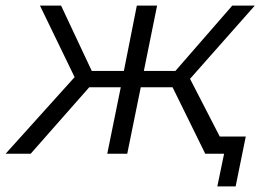

<svg xmlns="http://www.w3.org/2000/svg" viewBox="-56 -546 945 682"><path d="M673 0 557 -236H444L396 0H325L373 -236H261L53 0H-36L209 -272L86 -526H161L270 -294H384L430 -526H502L455 -294H567L769 -526H849L619 -266L756 0ZM716 116 740 0H673L685 -61H817L781 116Z"/></svg>

Font: Montserrat
Style: Italic
Weight: 400
Italic angle: -11.3°
Designer: Julieta Ulanovsky
Foundry: Julieta Ulanovsky
Version: Version 9.000; ttfautohint (v1.8.4.7-5d5b)